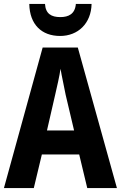

<svg xmlns="http://www.w3.org/2000/svg" viewBox="-20 -957 615 977"><path d="M446 -937H366C362 -886 329 -870 287 -870C241 -870 212 -887 209 -937H129C131 -832 192 -774 286 -774C377 -774 444 -838 446 -937ZM424 0H575L376 -715H197L0 0H152L193 -171H383ZM314 -475 357 -293H219L261 -476C270 -515 283 -571 288 -607C294 -570 306 -518 314 -475Z"/></svg>

Font: Noto Sans Ethiopic Condensed
Style: Bold
Weight: 700
Width: 3
Designer: Monotype Design Team
Foundry: Monotype Imaging Inc.
Version: Version 2.102